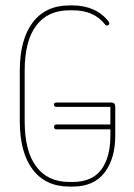

<svg xmlns="http://www.w3.org/2000/svg" viewBox="-20 -684 494 708"><path d="M188 -290Q184 -290 181.5 -292Q179 -294 179 -298Q179 -302 181.5 -304Q184 -306 188 -306H390Q405 -306 405 -291V-184Q405 -99 365.5 -47.5Q326 4 248 4H236Q148 4 100.5 -59Q53 -122 53 -237V-423Q53 -538 100.5 -601Q148 -664 236 -664H248Q290 -664 324 -649Q358 -634 381 -604Q383 -600 383 -598Q383 -594 380.5 -592Q378 -590 374 -590Q370 -590 368 -593Q347 -620 317.5 -633Q288 -646 248 -646H236Q156 -646 113.5 -589.5Q71 -533 71 -423V-237Q71 -127 113.5 -70Q156 -13 236 -13H248Q319 -13 353 -58Q387 -103 387 -184V-290ZM188 -207Q184 -207 181.5 -209.5Q179 -212 179 -216Q179 -220 181.5 -222.5Q184 -225 188 -225H396Q400 -225 402.5 -222.5Q405 -220 405 -216Q405 -212 402.5 -209.5Q400 -207 396 -207Z"/></svg>

Font: Libertine-Super Thin
Style: Regular
Weight: 100
Designer: Bastien Sozeau
Foundry: NBR — Bastien Sozeau
Version: Version 2.003;gftools[0.9.33]